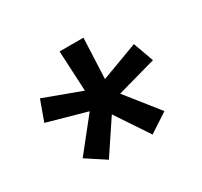

<svg xmlns="http://www.w3.org/2000/svg" viewBox="-95 -675 690 655"><g transform="rotate(-30 250.0 -348.0)"><path d="M164 -146 250 -275 336 -146 411 -195 310 -322 464 -365 435 -445 290 -391 297 -550H203L211 -391L65 -445L36 -365L190 -322L89 -195Z"/></g></svg>

Font: Iosevka SS08 Medium
Style: Regular
Weight: 500
Monospace: yes
Designer: Belleve Invis
Foundry: Belleve Invis
Version: Version 3.4.3; ttfautohint (v1.8.3)